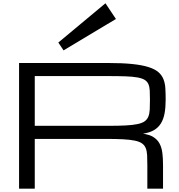

<svg xmlns="http://www.w3.org/2000/svg" viewBox="-20 -1126 1071 1146"><path d="M671.9 -1012.7 609.4 -1106.4 328.1 -872.1 359.4 -825.2ZM953.1 0H859.4V-140.6Q859.4 -174.8 858.2 -199.5Q856.9 -224.1 849.9 -241.7Q842.8 -259.3 827.6 -270Q812.5 -280.8 784.7 -286.6Q756.8 -292.5 714.1 -294.7Q671.4 -296.9 608.9 -296.9H187.5V0H93.8V-750H624.5Q710.4 -750 769.3 -743.9Q828.1 -737.8 866.5 -725.6Q904.8 -713.4 925.5 -695.3Q946.3 -677.2 955.8 -652.8Q965.3 -628.4 967 -598.1Q968.8 -567.9 968.8 -531.2Q968.8 -484.4 962.2 -449Q955.6 -413.6 939.9 -388.7Q924.3 -363.8 898.4 -348.9Q872.6 -334 833.5 -328.1Q872.6 -322.3 896 -307.6Q919.4 -293 932.1 -269.5Q944.8 -246.1 949 -213.9Q953.1 -181.6 953.1 -140.6ZM187.5 -375H624.5Q687 -375 729.7 -377.2Q772.5 -379.4 800.3 -385.3Q828.1 -391.1 843.3 -401.9Q858.4 -412.6 865.5 -430.2Q872.6 -447.8 873.8 -472.4Q875 -497.1 875 -531.2Q875 -563 873.8 -585.9Q872.6 -608.9 865.5 -624.5Q858.4 -640.1 843.3 -649.4Q828.1 -658.7 800.3 -663.8Q772.5 -668.9 729.7 -670.4Q687 -671.9 624.5 -671.9H187.5Z"/></svg>

Font: Michroma
Style: Regular
Weight: 400
Version: Version 1.000